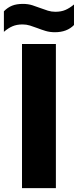

<svg xmlns="http://www.w3.org/2000/svg" viewBox="-64 -966 400 986"><path d="M49 0V-740H223V0ZM218 -800.5Q192 -800.5 169.8 -807.2Q147.5 -814 127 -822Q108.5 -829 90 -834.8Q71.5 -840.5 52 -840.5Q22 -840.5 0 -831Q-22 -821.5 -44 -802.5V-908Q-25 -927.5 -2 -936.8Q21 -946 54 -946Q80 -946 102.2 -939Q124.5 -932 145 -924Q163.5 -917 182 -911.2Q200.5 -905.5 220 -905.5Q250 -905.5 272 -915Q294 -924.5 316 -943V-837.5Q280 -800.5 218 -800.5Z"/></svg>

Font: Encode Sans Condensed Condensed ExtraBold
Style: Regular
Weight: 800
Width: 3
Designer: Multiple Designers
Foundry: Impallari Type
Version: Version 3.000; ttfautohint (v1.8.3) -l 8 -r 50 -G 200 -x 14 